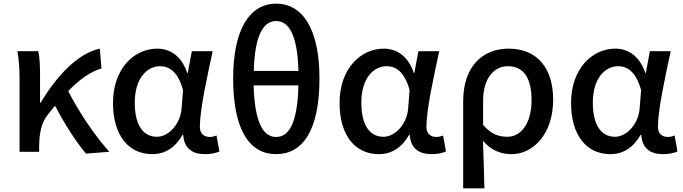

<svg xmlns="http://www.w3.org/2000/svg" viewBox="-20 -830 3737 1050"><path d="M578 0C498 -88 408 -223 353 -332C418 -399 476 -438 535 -456L526 -564C404 -538 289 -413 203 -269H199V-419C199 -469 197 -519 189 -550H75C85 -498 87 -438 87 -394V0H194V-30C195 -105 207 -162 243 -205C256 -222 269 -237 281 -252C332 -153 397 -53 450 10Z M813 13C882 13 938 -22 978 -92H982C987 -18 1032 13 1101 13C1137 13 1163 6 1180 -2L1164 -89C1152 -84 1139 -81 1127 -81C1096 -81 1073 -99 1073 -136C1073 -231 1113 -411 1143 -550H1029L1007 -431H1004C972 -527 907 -564 840 -564C713 -564 598 -454 598 -267C598 -87 685 13 813 13ZM838 -82C762 -82 717 -147 717 -269C717 -403 785 -468 855 -468C904 -468 953 -440 981 -337L973 -236C966 -152 903 -82 838 -82Z M1612 -363C1607 -149 1557 -81 1490 -81C1424 -81 1373 -149 1367 -363ZM1368 -442C1373 -645 1424 -715 1490 -715C1557 -715 1607 -645 1612 -442ZM1490 -810C1346 -810 1255 -670 1255 -401C1255 -117 1346 13 1490 13C1636 13 1727 -117 1727 -401C1727 -670 1636 -810 1490 -810Z M2052 13C2121 13 2177 -22 2217 -92H2221C2226 -18 2271 13 2340 13C2376 13 2402 6 2419 -2L2403 -89C2391 -84 2378 -81 2366 -81C2335 -81 2312 -99 2312 -136C2312 -231 2352 -411 2382 -550H2268L2246 -431H2243C2211 -527 2146 -564 2079 -564C1952 -564 1837 -454 1837 -267C1837 -87 1924 13 2052 13ZM2077 -82C2001 -82 1956 -147 1956 -269C1956 -403 2024 -468 2094 -468C2143 -468 2192 -440 2220 -337L2212 -236C2205 -152 2142 -82 2077 -82Z M2513 200H2629C2627 108 2625 35 2621 -60C2668 -5 2723 13 2778 13C2894 13 3005 -95 3005 -285C3005 -458 2917 -564 2762 -564C2623 -564 2513 -471 2513 -276ZM2755 -82C2712 -82 2668 -93 2622 -147V-279C2622 -403 2683 -468 2757 -468C2848 -468 2887 -397 2887 -282C2887 -153 2828 -82 2755 -82Z M3318 13C3387 13 3443 -22 3483 -92H3487C3492 -18 3537 13 3606 13C3642 13 3668 6 3685 -2L3669 -89C3657 -84 3644 -81 3632 -81C3601 -81 3578 -99 3578 -136C3578 -231 3618 -411 3648 -550H3534L3512 -431H3509C3477 -527 3412 -564 3345 -564C3218 -564 3103 -454 3103 -267C3103 -87 3190 13 3318 13ZM3343 -82C3267 -82 3222 -147 3222 -269C3222 -403 3290 -468 3360 -468C3409 -468 3458 -440 3486 -337L3478 -236C3471 -152 3408 -82 3343 -82Z"/></svg>

Font: Kinto Sans Med
Style: Regular
Weight: 500
Designer: Authors: Ryoko NISHIZUKA  (kana & ideographs); Paul D. Hunt (Latin, Greek & Cyrillic); Wenlong ZHANG  (bopomofo); Sandol
Foundry: Adobe Systems Incorporated, ookami Inc.
Version: Version 0.001